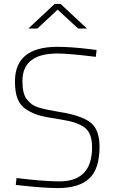

<svg xmlns="http://www.w3.org/2000/svg" viewBox="-20 -949 580 976"><path d="M272 -677Q94 -677 94 -537Q94 -474 115 -446Q127 -431 140 -420.5Q153 -410 178 -402Q219 -390 282 -380Q391 -363 438.5 -327.5Q486 -292 486 -203Q486 -90 433.5 -41.5Q381 7 274 7Q208 7 97 -5L60 -9L64 -44Q202 -27 282 -27Q448 -27 448 -200Q448 -273 410 -301Q372 -329 292.5 -341Q213 -353 179.5 -362.5Q146 -372 114.5 -392Q83 -412 69.5 -446.5Q56 -481 56 -535Q56 -711 272 -711Q341 -711 438 -699L471 -695L467 -660Q330 -677 272 -677ZM124 -804 258 -929H288L422 -804H377L273 -900L170 -804Z"/></svg>

Font: Titillium Web ExtraLight
Style: Regular
Weight: 275
Version: Version 1.002;PS 57.000;hotconv 1.0.70;makeotf.lib2.5.55311